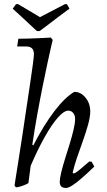

<svg xmlns="http://www.w3.org/2000/svg" viewBox="-20 -919 530 951"><path d="M343 -60Q348 -60 355 -64Q362 -68 377 -80.5Q392 -93 422 -119L434 -118L447 -94Q410 -58 382.5 -34.5Q355 -11 336.5 0.5Q318 12 307 12Q276 12 276 -17Q276 -35 283.5 -66Q291 -97 302.5 -133.5Q314 -170 325.5 -207.5Q337 -245 344.5 -277Q352 -309 352 -330Q352 -348 342.5 -359.5Q333 -371 318 -371Q297 -371 266.5 -336.5Q236 -302 201.5 -240.5Q167 -179 132 -98L121 -14Q121 -11 108.5 -5.5Q96 0 81.5 4.5Q67 9 59 9L52 0Q52 0 57 -33Q62 -66 71 -121Q80 -176 90 -243Q100 -310 110 -377.5Q120 -445 129 -504Q138 -563 143 -602Q148 -641 148 -650Q148 -670 138.5 -679.5Q129 -689 106 -689H65L71 -727Q94 -727 121.5 -728Q149 -729 174.5 -730Q200 -731 216 -732Q232 -733 232 -733L241 -721Q241 -721 234 -691.5Q227 -662 216 -610.5Q205 -559 191.5 -492.5Q178 -426 164.5 -351.5Q151 -277 140 -202L145 -199Q197 -300 249.5 -368.5Q302 -437 348 -464Q380 -464 403.5 -435.5Q427 -407 427 -367Q427 -341 416.5 -302.5Q406 -264 390.5 -221Q375 -178 361 -137Q347 -96 340 -64ZM324 -876Q324 -876 309 -865Q294 -854 272 -837.5Q250 -821 228 -804Q206 -787 191 -776Q176 -765 176 -765H163Q163 -765 151 -776Q139 -787 121 -804Q103 -821 85 -837.5Q67 -854 55 -865Q43 -876 43 -876L59 -898L69 -899Q69 -899 85.5 -889Q102 -879 123.5 -866.5Q145 -854 161.5 -844Q178 -834 178 -834Q178 -834 190.5 -840.5Q203 -847 222 -857Q241 -867 259.5 -876.5Q278 -886 290.5 -892.5Q303 -899 303 -899L312 -898Z"/></svg>

Font: Alegreya
Style: Italic
Weight: 400
Italic angle: -7°
Designer: Juan Pablo del Peral
Foundry: Huerta Tipografica
Version: Version 2.009